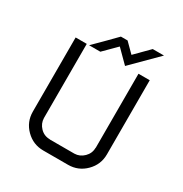

<svg xmlns="http://www.w3.org/2000/svg" viewBox="-189 -978 1070 1122"><g transform="rotate(30 346.0 -416.5)"><path d="M427.5 -75Q463.3 -75.8 490.4 -102.5Q517.5 -129.2 517.5 -166.7H518.3V-666.7H594.2V-166.7Q594.2 -97.5 545.4 -48.8Q496.7 0 427.5 0H260.8Q191.7 0 142.9 -48.8Q94.2 -97.5 94.2 -166.7V-666.7H169.2V-166.7Q170 -130 196.2 -102.9Q222.5 -75.8 260.8 -75.8V-75ZM427.5 -666.7 344.2 -750 260.8 -666.7H185Q268.3 -749.2 320.8 -803.3H365.8L427.5 -741.7L518.3 -833.3H594.2Z"/></g></svg>

Font: 0xA000-Squarish
Style: Squareish
Weight: 400
Version: Version 0.1